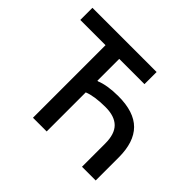

<svg xmlns="http://www.w3.org/2000/svg" viewBox="-157 -909 1119 1119"><g transform="rotate(45 402.5 -349.0)"><path d="M232 0V-598H24V-698H553V-598H345V-418H350Q376 -429 413 -435Q450 -441 495 -441Q625 -441 687 -378.5Q749 -316 749 -190V0H636V-192Q636 -270 599 -306.5Q562 -343 487 -343Q441 -343 405 -337.5Q369 -332 345 -322V0Z"/></g></svg>

Font: IBM Plex Sans Medium
Style: Regular
Weight: 500
Designer: Mike Abbink, Paul van der Laan, Pieter van Rosmalen
Foundry: Bold Monday
Version: Version 3.201